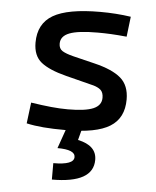

<svg xmlns="http://www.w3.org/2000/svg" viewBox="-54 -573 694 854"><g transform="rotate(5 293.0 -146.0)"><path d="M252.9 9.8Q194.3 9.8 152.6 6.3Q110.8 2.9 76.2 -4.9L87.9 -98.6Q139.2 -90.8 178.5 -86.9Q217.8 -83 252.9 -83Q331.5 -83 366.9 -98.4Q402.3 -113.8 402.3 -147.5Q402.3 -170.9 389.9 -182.4Q377.4 -193.8 351.6 -200.2L232.4 -230.5Q155.8 -250 119.9 -278.8Q84 -307.6 84 -366.2Q84 -451.2 149.2 -489.3Q214.4 -527.3 359.4 -527.3Q430.7 -527.3 496.1 -517.6L485.4 -427.7Q445.8 -431.6 415.5 -433.1Q385.3 -434.6 356.4 -434.6Q269.5 -434.6 230.5 -419.7Q191.4 -404.8 191.4 -371.1Q191.4 -348.6 207.5 -338.6Q223.6 -328.6 256.8 -320.3L352.5 -296.9Q434.1 -277.3 471.9 -244.6Q509.8 -211.9 509.8 -149.4Q509.8 -65.9 448.7 -28.1Q387.7 9.8 252.9 9.8ZM209.5 234.4V161.1Q301.3 161.1 301.3 126Q301.3 92.8 222.2 92.8L255.9 -2.9L322.3 2.4L310.1 48.8Q394 66.4 394 130.4Q394 234.4 209.5 234.4Z"/></g></svg>

Font: Cascadia Code NF
Style: Regular
Weight: 400
Monospace: yes
Designer: Aaron Bell
Foundry: Saja Typeworks
Version: Version 2404.023; ttfautohint (v1.8.4)